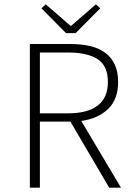

<svg xmlns="http://www.w3.org/2000/svg" viewBox="-20 -861 640 881"><path d="M117 0V-659H305Q354 -659 394 -649.5Q434 -640 462.5 -619Q491 -598 506.5 -565Q522 -532 522 -485Q522 -406 476.5 -361.5Q431 -317 353 -306L535 0H481L303 -303H163V0ZM163 -341H293Q381 -341 428 -376.5Q475 -412 475 -485Q475 -559 428 -589.5Q381 -620 293 -620H163ZM283 -709 170 -823 190 -841 303 -743H307L420 -841L440 -823L327 -709Z"/></svg>

Font: Source Code Pro Light
Style: Regular
Weight: 300
Monospace: yes
Designer: Paul D. Hunt, Teo Tuominen
Foundry: Adobe Systems Incorporated
Version: Version 2.030;PS 1.000;hotconv 16.6.51;makeotf.lib2.5.65220